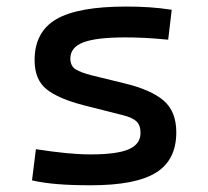

<svg xmlns="http://www.w3.org/2000/svg" viewBox="-20 -547 626 577"><path d="M252.9 9.8Q194.3 9.8 152.6 6.3Q110.8 2.9 76.2 -4.9L87.9 -98.6Q139.2 -90.8 178.5 -86.9Q217.8 -83 252.9 -83Q331.5 -83 366.9 -98.4Q402.3 -113.8 402.3 -147.5Q402.3 -170.9 389.9 -182.4Q377.4 -193.8 351.6 -200.2L232.4 -230.5Q155.8 -250 119.9 -278.8Q84 -307.6 84 -366.2Q84 -451.2 149.2 -489.3Q214.4 -527.3 359.4 -527.3Q397 -527.3 429.4 -525.1Q461.9 -522.9 496.1 -517.6L485.4 -427.7Q445.8 -431.6 415.5 -433.1Q385.3 -434.6 356.4 -434.6Q269.5 -434.6 230.5 -419.7Q191.4 -404.8 191.4 -371.1Q191.4 -348.6 207.5 -338.6Q223.6 -328.6 256.8 -320.3L352.5 -296.9Q434.1 -277.3 471.9 -244.6Q509.8 -211.9 509.8 -149.4Q509.8 -65.9 448.7 -28.1Q387.7 9.8 252.9 9.8Z"/></svg>

Font: Cascadia Code
Style: Regular
Weight: 400
Designer: Aaron Bell
Foundry: Saja Typeworks
Version: Version 2404.023